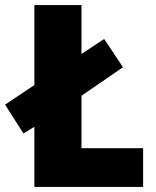

<svg xmlns="http://www.w3.org/2000/svg" viewBox="-39 -734 611 754"><path d="M96 0V-236L53 -210L-19 -323L96 -400V-714H281V-522L370 -581L444 -470L281 -358V-152H523V0Z"/></svg>

Font: Noto Sans Lao UI SemCond Blk
Style: Regular
Weight: 900
Width: 4
Designer: Monotype Design Team
Foundry: Monotype Imaging Inc.
Version: Version 2.000; ttfautohint (v1.8.4.7-5d5b)